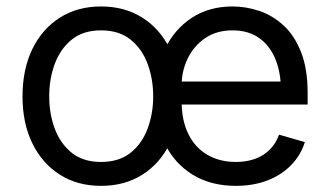

<svg xmlns="http://www.w3.org/2000/svg" viewBox="-20 -573 1037 604"><path d="M297.9 11.7Q224.1 11.7 168.5 -23.4Q112.8 -58.6 81.8 -122.1Q50.8 -185.5 50.8 -269.5Q50.8 -355 81.8 -418.7Q112.8 -482.4 168.5 -517.6Q224.1 -552.7 297.9 -552.7Q372.1 -552.7 427.7 -517.6Q483.4 -482.4 514.6 -418.7Q545.9 -355 545.9 -269.5Q545.9 -185.5 514.6 -122.1Q483.4 -58.6 427.7 -23.4Q372.1 11.7 297.9 11.7ZM297.9 -63.5Q354.5 -63.5 390.6 -92.3Q426.8 -121.1 444.3 -168.2Q461.9 -215.3 461.9 -269.5Q461.9 -324.7 444.3 -372.1Q426.8 -419.4 390.6 -448.5Q354.5 -477.5 297.9 -477.5Q241.7 -477.5 205.8 -448.5Q169.9 -419.4 152.3 -372.1Q134.8 -324.7 134.8 -269.5Q134.8 -215.3 152.3 -168.2Q169.9 -121.1 205.8 -92.3Q241.7 -63.5 297.9 -63.5ZM722.2 11.7Q643.6 11.7 586.2 -23.4Q528.8 -58.6 498 -121.8Q467.3 -185.1 467.3 -268.6Q467.3 -352.5 497.6 -416.5Q527.8 -480.5 582.8 -516.6Q637.7 -552.7 711.4 -552.7Q753.9 -552.7 795.9 -538.6Q837.9 -524.4 872.3 -492.7Q906.7 -460.9 927.2 -408.7Q947.8 -356.4 947.8 -280.3V-244.1H526.9V-316.4H902.3L863.8 -289.1Q863.8 -343.8 846.7 -386.2Q829.6 -428.7 795.7 -453.1Q761.7 -477.5 711.4 -477.5Q661.1 -477.5 625.2 -452.9Q589.4 -428.2 570.3 -388.7Q551.3 -349.1 551.3 -303.7V-255.9Q551.3 -193.8 572.8 -150.9Q594.2 -107.9 632.8 -85.7Q671.4 -63.5 722.2 -63.5Q754.9 -63.5 781.7 -73Q808.6 -82.5 828.1 -101.8Q847.7 -121.1 857.9 -149.4L939 -126Q926.3 -85 896.2 -54Q866.2 -22.9 821.8 -5.6Q777.3 11.7 722.2 11.7Z"/></svg>

Font: Inter V
Style: 
Weight: 400
Designer: Rasmus Andersson
Foundry: rsms
Version: Version 4.000;git-a3f224843